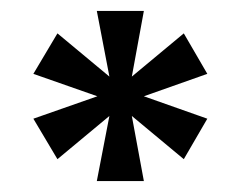

<svg xmlns="http://www.w3.org/2000/svg" viewBox="-20 -760 440 351"><path d="M157 -429 180 -548 85 -469 41 -543 158 -584 41 -625 85 -699 180 -620 157 -740H243L221 -620L316 -699L359 -625L243 -584L359 -543L316 -469L221 -548L243 -429Z"/></svg>

Font: Instrument Sans SemiCondensed Medium
Style: Regular
Weight: 500
Width: 4
Designer: Rodrigo Fuenzalida
Foundry: fragTYPE
Version: Version 1.000;gftools[0.9.28]